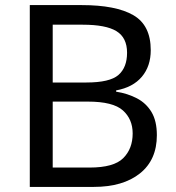

<svg xmlns="http://www.w3.org/2000/svg" viewBox="-20 -734 690 754"><path d="M97 0V-714H301Q435 -714 503.5 -674.5Q572 -635 572 -537Q572 -474 537 -432.5Q502 -391 436 -379V-374Q481 -367 517.5 -348Q554 -329 575 -294Q596 -259 596 -203Q596 -106 529.5 -53Q463 0 348 0ZM187 -410H319Q411 -410 445 -439.5Q479 -469 479 -527Q479 -586 437.5 -611.5Q396 -637 305 -637H187ZM187 -76H332Q427 -76 464 -113Q501 -150 501 -210Q501 -266 462.5 -300.5Q424 -335 325 -335H187Z"/></svg>

Font: Noto Sans Living
Style: Regular
Weight: 400
Designer: Monotype Design Team
Foundry: Monotype Imaging Inc.
Version: Version 2.013; ttfautohint (v1.8.4.7-5d5b)